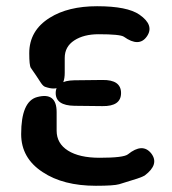

<svg xmlns="http://www.w3.org/2000/svg" viewBox="-20 -584 552 617"><path d="M219 -244Q159 -245 159 -285Q159 -325 219 -326L309 -327Q369 -328 369 -285Q369 -242 309 -243ZM188 -350Q188 -283 125 -305Q119 -307 112 -317Q96 -342 79 -366Q74 -374 74 -413Q74 -486 140 -527Q199 -564 292 -564Q389 -564 428 -537Q477 -503 452 -467Q427 -431 378 -466Q366 -474 297 -474Q249 -474 218.5 -454Q188 -434 188 -398ZM99 -272Q162 -289 162 -224V-164Q162 -123 198.5 -100Q235 -77 300 -77Q377 -77 391 -88Q438 -126 466 -91Q493 -56 445 -20Q441 -17 421 -10Q392 -1 363 8Q346 13 288 13Q183 13 117 -31Q48 -76 48 -153Q48 -258 99 -272Z"/></svg>

Font: Resource Han Rounded KR Medium
Style: Regular
Weight: 500
Designer: Cyano Hao (round all glyphs); Ryoko NISHIZUKA 西塚涼子 (kana, bopomofo & ideographs); Paul D. Hunt (Latin, Greek & Cyrillic)
Foundry: Cyano Hao
Version: 0.990